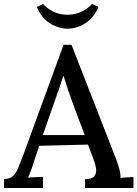

<svg xmlns="http://www.w3.org/2000/svg" viewBox="-23 -944 690 964"><path d="M-3 0V-45Q27 -45 43 -61Q59 -77 70 -104.5Q81 -132 94 -166L296 -719H336L555 -158Q563 -139 573 -106.5Q583 -74 582 -51Q599 -53 615.5 -53.5Q632 -54 647 -55V0H404V-44Q439 -45 450.5 -59.5Q462 -74 459.5 -95Q457 -116 449 -137L419 -218L174 -212L145 -125Q139 -105 132 -87Q125 -69 118 -52Q136 -54 156.5 -54.5Q177 -55 193 -56V0ZM192 -266H402L339 -435Q327 -468 316 -500.5Q305 -533 296 -563H295Q287 -538 277 -508Q267 -478 254 -443ZM316 -800Q286 -800 256 -812Q226 -824 201.5 -848Q177 -872 162 -909L193 -924Q211 -903 243 -886.5Q275 -870 316 -870Q357 -870 389 -886.5Q421 -903 439 -924L471 -909Q456 -872 431 -848Q406 -824 377 -812Q348 -800 316 -800Z"/></svg>

Font: Lora Medium
Style: Regular
Weight: 500
Designer: Olga Karpushina, Alexei Vanyashin (Cyrillic)
Foundry: Cyreal
Version: Version 3.004